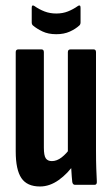

<svg xmlns="http://www.w3.org/2000/svg" viewBox="-20 -670 405 696"><path d="M125 6Q78 6 57.5 -24.5Q37 -55 37 -121V-481Q37 -491 47 -491H130Q139 -491 139 -481V-135Q139 -106 146 -96Q153 -86 168 -86Q186 -86 203.5 -99.5Q221 -113 237 -136L251 -78Q226 -41 193 -17.5Q160 6 125 6ZM252 0Q244 0 242 -10Q240 -28 238.5 -55Q237 -82 236 -98L226 -117V-481Q226 -491 236 -491H319Q328 -491 328 -481V-125Q328 -87 329 -59Q330 -31 331 -13Q332 0 323 0ZM184 -546Q155 -546 134 -556Q113 -566 99 -578Q95 -582 95 -589V-642Q95 -649 98 -650Q101 -651 105 -648Q122 -636 141.5 -628.5Q161 -621 184 -621Q207 -621 226 -628.5Q245 -636 262 -648Q266 -651 269 -650Q272 -649 272 -642V-589Q272 -582 268 -578Q254 -565 233 -555.5Q212 -546 184 -546Z"/></svg>

Font: Sofia Sans Extra Condensed
Style: Bold
Weight: 700
Designer: Botio Nikoltchev, Ani Petrova
Foundry: lettersoup
Version: Version 4.101